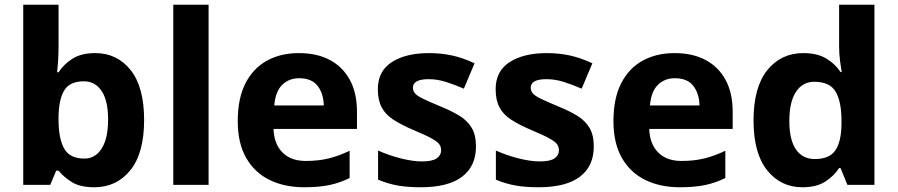

<svg xmlns="http://www.w3.org/2000/svg" viewBox="-20 -780 3787 810"><path d="M227 -583Q227 -552 225 -522Q223 -492 221 -475H227Q249 -509 286 -532.5Q323 -556 382 -556Q474 -556 531 -484.5Q588 -413 588 -274Q588 -134 530 -62Q472 10 378 10Q318 10 283.5 -11.5Q249 -33 227 -60H217L192 0H78V-760H227ZM334 -437Q276 -437 252.5 -401Q229 -365 227 -291V-275Q227 -196 250.5 -153.5Q274 -111 336 -111Q382 -111 409 -153.5Q436 -196 436 -276Q436 -356 408.5 -396.5Q381 -437 334 -437Z M860 0H711V-760H860Z M1241 -556Q1317 -556 1371.5 -527Q1426 -498 1456 -443Q1486 -388 1486 -308V-236H1134Q1136 -173 1171.5 -137Q1207 -101 1270 -101Q1323 -101 1366 -111.5Q1409 -122 1455 -144V-29Q1415 -9 1370.5 0.5Q1326 10 1263 10Q1181 10 1118 -20.5Q1055 -51 1019 -113Q983 -175 983 -269Q983 -365 1015.5 -428.5Q1048 -492 1106 -524Q1164 -556 1241 -556ZM1242 -450Q1199 -450 1170.5 -422Q1142 -394 1137 -335H1346Q1345 -385 1320 -417.5Q1295 -450 1242 -450Z M1988 -162Q1988 -79 1929.5 -34.5Q1871 10 1755 10Q1698 10 1657 2.5Q1616 -5 1575 -22V-145Q1619 -125 1670 -112Q1721 -99 1760 -99Q1804 -99 1822.5 -112Q1841 -125 1841 -146Q1841 -160 1833.5 -171Q1826 -182 1801 -196Q1776 -210 1723 -232Q1672 -254 1639 -275.5Q1606 -297 1590 -327.5Q1574 -358 1574 -404Q1574 -480 1633 -518Q1692 -556 1790 -556Q1841 -556 1887 -546Q1933 -536 1982 -513L1937 -406Q1897 -423 1861 -434.5Q1825 -446 1788 -446Q1755 -446 1738.5 -437Q1722 -428 1722 -410Q1722 -397 1730.5 -386.5Q1739 -376 1763.5 -364Q1788 -352 1836 -332Q1883 -313 1917 -292.5Q1951 -272 1969.5 -241.5Q1988 -211 1988 -162Z M2485 -162Q2485 -79 2426.5 -34.5Q2368 10 2252 10Q2195 10 2154 2.5Q2113 -5 2072 -22V-145Q2116 -125 2167 -112Q2218 -99 2257 -99Q2301 -99 2319.5 -112Q2338 -125 2338 -146Q2338 -160 2330.5 -171Q2323 -182 2298 -196Q2273 -210 2220 -232Q2169 -254 2136 -275.5Q2103 -297 2087 -327.5Q2071 -358 2071 -404Q2071 -480 2130 -518Q2189 -556 2287 -556Q2338 -556 2384 -546Q2430 -536 2479 -513L2434 -406Q2394 -423 2358 -434.5Q2322 -446 2285 -446Q2252 -446 2235.5 -437Q2219 -428 2219 -410Q2219 -397 2227.5 -386.5Q2236 -376 2260.5 -364Q2285 -352 2333 -332Q2380 -313 2414 -292.5Q2448 -272 2466.5 -241.5Q2485 -211 2485 -162Z M2826 -556Q2902 -556 2956.5 -527Q3011 -498 3041 -443Q3071 -388 3071 -308V-236H2719Q2721 -173 2756.5 -137Q2792 -101 2855 -101Q2908 -101 2951 -111.5Q2994 -122 3040 -144V-29Q3000 -9 2955.5 0.5Q2911 10 2848 10Q2766 10 2703 -20.5Q2640 -51 2604 -113Q2568 -175 2568 -269Q2568 -365 2600.5 -428.5Q2633 -492 2691 -524Q2749 -556 2826 -556ZM2827 -450Q2784 -450 2755.5 -422Q2727 -394 2722 -335H2931Q2930 -385 2905 -417.5Q2880 -450 2827 -450Z M3365 10Q3274 10 3216.5 -61.5Q3159 -133 3159 -272Q3159 -412 3217 -484Q3275 -556 3369 -556Q3428 -556 3466 -533Q3504 -510 3526 -476H3531Q3528 -492 3524 -522.5Q3520 -553 3520 -585V-760H3669V0H3555L3526 -71H3520Q3498 -37 3461 -13.5Q3424 10 3365 10ZM3417 -109Q3479 -109 3504 -145.5Q3529 -182 3530 -255V-271Q3530 -351 3505.5 -393Q3481 -435 3415 -435Q3366 -435 3338 -392.5Q3310 -350 3310 -270Q3310 -190 3338 -149.5Q3366 -109 3417 -109Z"/></svg>

Font: Noto Sans Tai Tham
Style: Regular
Weight: 400
Designer: Monotype Design Team 2013. Revised by David WIlliams 2020
Foundry: Monotype Imaging Inc.
Version: Version 2.002